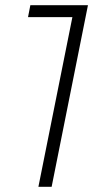

<svg xmlns="http://www.w3.org/2000/svg" viewBox="-20 -720 393 740"><path d="M319 -700 179 0H128L259 -654H88L97 -700Z"/></svg>

Font: Idrija
Style: Italic
Weight: 300
Italic angle: -11.3°
Designer: Julieta Ulanovsky
Foundry: Julieta Ulanovsky
Version: Version 7.200